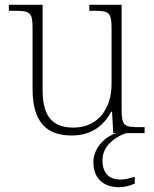

<svg xmlns="http://www.w3.org/2000/svg" viewBox="-20 -556 645 802"><path d="M279 10C363 10 414 -32 444 -89H448L453 0H468C418 13 370 64 370 121C370 187 409 226 479 226C499 226 522 220 543 211V183C516 190 502 194 482 194C444 194 408 175 408 113C408 48 470 12 508 0H584V-25H558C501 -25 488 -30 488 -97V-536H353V-511H368C435 -511 446 -506 446 -438V-205C446 -107 393 -23 287 -23C183 -23 158 -90 158 -183V-536H17V-511H38C105 -511 116 -506 116 -439V-184C116 -51 170 10 279 10Z"/></svg>

Font: Noto Serif Ethiopic ExtraLight
Style: Regular
Weight: 200
Designer: Monotype Design Team
Foundry: Monotype Imaging Inc.
Version: Version 2.102